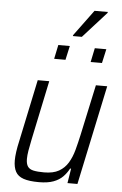

<svg xmlns="http://www.w3.org/2000/svg" viewBox="-60 -930 624 980"><g transform="rotate(5 252.0 -440.0)"><path d="M177 8Q127 8 98 -2Q69 -12 57 -34.5Q45 -57 45 -92Q45 -111 48.5 -136.5Q52 -162 59 -192L126 -510H185L121 -205Q114 -172 110 -147.5Q106 -123 106 -105Q106 -80 115 -66.5Q124 -53 144.5 -48.5Q165 -44 199 -44Q246 -44 275 -60.5Q304 -77 321.5 -106Q339 -135 349 -172Q359 -209 368 -250L424 -510H482L374 0H323L335 -75H330Q318 -52 299.5 -33Q281 -14 251.5 -3Q222 8 177 8ZM387 -626 402 -698H461L445 -626ZM200 -626 215 -698H274L258 -626ZM285 -750 286 -755 384 -888H452L451 -883L331 -750Z"/></g></svg>

Font: Saira SemiCondensed Light
Style: Italic
Weight: 300
Width: 4
Italic angle: -12°
Designer: Hector Gatti with collaboration of the Omnibus-Type team
Foundry: Omnibus-Type
Version: Version 1.101